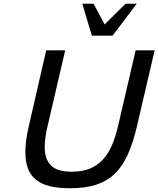

<svg xmlns="http://www.w3.org/2000/svg" viewBox="-20 -990 843 1022"><path d="M115 -180Q115 -242 134 -322L226 -722H327L234 -322Q226 -290 222 -261Q218 -232 218 -207Q218 -144 250.5 -110Q283 -76 363 -76Q419 -76 459.5 -93Q500 -110 529 -142Q558 -174 577 -219.5Q596 -265 609 -322L702 -722H803L710 -322Q689 -231 660 -167Q631 -103 589 -63.5Q547 -24 489.5 -6Q432 12 353 12Q288 12 243 0.5Q198 -11 169.5 -35Q141 -59 128 -95Q115 -131 115 -180ZM579 -800H469L418 -970H478L537 -860L648 -970H708Z"/></svg>

Font: Perun
Style: Italic
Weight: 400
Italic angle: -12°
Foundry: Copyright (c) Stefan Peev, Context Ltd, 2016
Version: Version 1.027